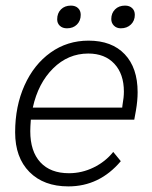

<svg xmlns="http://www.w3.org/2000/svg" viewBox="-20 -655 543 685"><path d="M471 -326Q471 -296 465 -261L459 -228H90Q88 -202 88 -187Q88 -115 124 -76Q160 -37 226 -37Q272 -37 314 -57.5Q356 -78 384 -113L411 -80Q335 10 224 10Q136 10 85 -41.5Q34 -93 34 -183Q34 -276 67.5 -350.5Q101 -425 160.5 -467.5Q220 -510 296 -510Q379 -510 425 -461.5Q471 -413 471 -326ZM422 -328Q422 -391 388 -427.5Q354 -464 295 -464Q223 -464 169.5 -411Q116 -358 97 -271H416L417 -280Q422 -308 422 -328ZM184 -586Q184 -608 197.5 -621.5Q211 -635 233 -635Q249 -635 258.5 -626Q268 -617 268 -602Q268 -581 254.5 -567.5Q241 -554 219 -554Q203 -554 193.5 -563Q184 -572 184 -586ZM377 -587Q377 -608 390.5 -621.5Q404 -635 426 -635Q442 -635 451.5 -626Q461 -617 461 -602Q461 -581 447 -567.5Q433 -554 411 -554Q396 -554 386.5 -563.5Q377 -573 377 -587Z"/></svg>

Font: Sarabun ExtraLight
Style: Italic
Weight: 275
Italic angle: -10°
Designer: Suppakit Chalermlarp | Katatrad Co.,Ltd.
Foundry: Cadson Demak Co.,Ltd.
Version: Version 1.000; ttfautohint (v1.6)